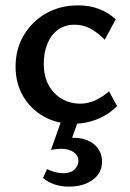

<svg xmlns="http://www.w3.org/2000/svg" viewBox="-20 -450 483 715"><path d="M253 11Q191 11 142.5 -16.5Q94 -44 66 -92Q38 -140 38 -202Q38 -268 69 -319.5Q100 -371 152 -400.5Q204 -430 271 -430Q314 -430 349 -416.5Q384 -403 411 -378L370 -302Q344 -329 316.5 -343.5Q289 -358 258 -358Q221 -358 195 -338.5Q169 -319 156 -286Q143 -253 143 -213Q143 -167 161 -133.5Q179 -100 210 -82Q241 -64 279 -64Q307 -64 334 -76Q361 -88 386 -110L416 -55Q391 -30 362.5 -15.5Q334 -1 306.5 5Q279 11 253 11ZM208 0H271L242 82L199 73Q209 69 223 66Q237 63 252 63Q301 63 330.5 87.5Q360 112 360 152Q360 194 325.5 219.5Q291 245 236 245Q208 245 184 237Q160 229 140 213L155 180Q168 186 184 190.5Q200 195 215 195Q244 195 258 180.5Q272 166 272 150Q272 129 254 116.5Q236 104 207 104Q201 104 191 105Q181 106 170 108Z"/></svg>

Font: Ysabeau SemiBold
Style: Regular
Weight: 600
Designer: Christian Thalmann (Catharsis Fonts)
Version: Version 2.000;gftools[0.9.27.dev2+g8671c4b]